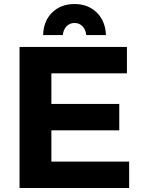

<svg xmlns="http://www.w3.org/2000/svg" viewBox="-20 -933 708 953"><path d="M77 -700H610V-569H235V-417H572V-286H235V-131H621V0H77ZM194 -759Q196 -829 239 -871Q282 -913 350 -913Q417 -913 460 -871Q503 -829 506 -759H408Q406 -785 390 -802Q374 -819 350 -819Q326 -819 310 -802Q294 -785 292 -759Z"/></svg>

Font: Montserrat SemiBold
Style: Regular
Weight: 600
Designer: Julieta Ulanovsky
Foundry: Julieta Ulanovsky
Version: Version 6.001